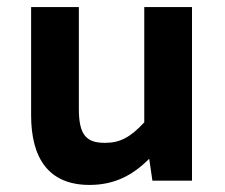

<svg xmlns="http://www.w3.org/2000/svg" viewBox="-20 -511 636 543"><path d="M402 -62 411 0H523V-491H388V-165C349 -123 320 -107 277 -107C225 -107 203 -128 203 -203V-491H68V-185C68 -63 118 12 233 12C305 12 356 -16 402 -62Z"/></svg>

Font: Falling Sky
Style: SeBd
Weight: 600
Designer: Paul D. Hunt
Foundry: Adobe Systems Incorporated
Version: Version 1.02